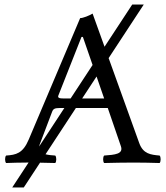

<svg xmlns="http://www.w3.org/2000/svg" viewBox="-20 -718 734 848"><path d="M406.5 -380.1 440 -283H342.8ZM388.9 -431 291.8 -283H263C241 -283 234 -286 237.8 -296.3L340 -555H346ZM315.2 -241H456L514 -72C525.8 -37.5 487.6 -34.4 440 -31C434 -25 434 -4 440 2C477 1 532 0 571 0C612 0 650 1 685 2C691 -4 691 -25 685 -31C646.2 -34.5 612.4 -37.8 595 -86L459.8 -461.4L615 -698H564L441.7 -511.6L389 -658C374 -649 347 -638 334 -638L107 -102C81 -40 50.5 -34 7 -31C1 -25 1 -4 7 2C33 1 65.7 0 96 0H106.1L34 110H85L156.8 0.5C180.7 0.9 204.2 1.5 224 2C230 -4 230 -25 224 -31C209.8 -32 194.1 -33.2 181.1 -36.6ZM264.2 -241 152.6 -70.8C153.1 -73.4 153.9 -76.1 155 -79L210 -224C215 -237 221 -241 245 -241Z"/></svg>

Font: Libertinus Serif
Style: Regular
Weight: 400
Designer: Philipp H. Poll
Foundry: Khaled Hosny
Version: Version 6.2